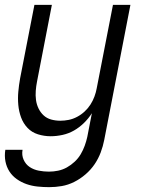

<svg xmlns="http://www.w3.org/2000/svg" viewBox="-25 -550 595 792"><path d="M178 222Q154 222 130 219.5Q106 217 84.5 209.5Q63 202 44.5 189Q26 176 14 157.5Q2 139 -2.5 116Q-7 93 -3 68H68Q64 90 72.5 109Q81 128 97.5 139Q114 150 135 154Q156 158 177 158Q196 158 215 154Q234 150 251 140.5Q268 131 283 117Q298 103 308 86Q318 69 324.5 51Q331 33 335 15L354 -83Q340 -61 321 -42.5Q302 -24 280 -11.5Q258 1 233 6.5Q208 12 184 12Q157 12 131.5 4Q106 -4 88.5 -22.5Q71 -41 62 -65.5Q53 -90 50.5 -117Q48 -144 50.5 -171.5Q53 -199 58 -227L117 -530H189L128 -215Q124 -195 122.5 -175.5Q121 -156 123.5 -137.5Q126 -119 134 -102.5Q142 -86 155 -74Q168 -62 186 -57Q204 -52 224 -52Q241 -52 258.5 -55.5Q276 -59 293 -68Q310 -77 324 -90Q338 -103 348 -118.5Q358 -134 364.5 -151.5Q371 -169 374 -186L441 -530H513L405 27Q400 53 390.5 78.5Q381 104 365.5 127Q350 150 328 169Q306 188 281 200.5Q256 213 230 217.5Q204 222 178 222Z"/></svg>

Font: Lode
Style: Italic
Weight: 400
Italic angle: -11°
Monospace: yes
Designer: Belleve Invis
Foundry: Belleve Invis
Version: Version 29.2.0; ttfautohint (v1.8.3)